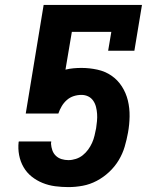

<svg xmlns="http://www.w3.org/2000/svg" viewBox="-20 -755 640 783"><path d="M259 8Q232 8 205 4.5Q178 1 153.5 -9Q129 -19 109 -35Q89 -51 76 -73.5Q63 -96 58 -122.5Q53 -149 56 -176L57 -178H189L188 -169Q189 -155 193.5 -142Q198 -129 208 -119.5Q218 -110 231.5 -106Q245 -102 259 -102Q274 -102 289.5 -107Q305 -112 317.5 -122Q330 -132 339.5 -145Q349 -158 355.5 -172.5Q362 -187 365.5 -202Q369 -217 372 -232Q374 -246 375.5 -261Q377 -276 376 -290.5Q375 -305 371.5 -319Q368 -333 360 -344.5Q352 -356 339.5 -362Q327 -368 312 -368Q296 -368 280.5 -363Q265 -358 252.5 -347Q240 -336 231.5 -321.5Q223 -307 218 -292H85L158 -735H559L528 -548H421L434 -625H273L247 -471Q263 -475 279.5 -476.5Q296 -478 312 -478Q345 -478 377 -471Q409 -464 434.5 -446.5Q460 -429 477 -402.5Q494 -376 501.5 -345Q509 -314 508.5 -280.5Q508 -247 502 -214Q497 -186 488.5 -157Q480 -128 464 -101.5Q448 -75 425 -53.5Q402 -32 374.5 -17.5Q347 -3 317.5 2.5Q288 8 259 8Z"/></svg>

Font: Iosevka Etoile XBdObl
Style: Regular
Weight: 800
Italic angle: -9°
Designer: Belleve Invis
Foundry: Belleve Invis
Version: Version 15.5.2; ttfautohint (v1.8.4)